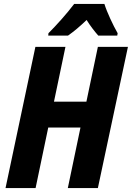

<svg xmlns="http://www.w3.org/2000/svg" viewBox="-20 -951 667 971"><path d="M224 -771H324C354 -792 385 -818 418 -850C435 -822 460 -790 477 -771H573L575 -783C552 -823 521 -889 508 -931H355C319 -883 267 -825 225 -783ZM8 0H160L224 -306H387L323 0H475L627 -714H475L417 -437H253L311 -714H159Z"/></svg>

Font: Noto Sans Display SemiCondensed Extra
Style: Italic
Weight: 800
Width: 4
Italic angle: -12°
Designer: Monotype Design Team
Foundry: Monotype Imaging Inc.
Version: Version 1.900